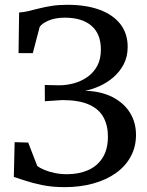

<svg xmlns="http://www.w3.org/2000/svg" viewBox="-20 -771 615 802"><path d="M250.2 10.7Q197.6 10.7 155.3 1.9Q113 -6.9 83.3 -17.1Q53.6 -27.3 37.8 -31.9L41.1 -177.2L97.8 -175.5L135.6 -77.9Q146 -69.5 165 -61.5Q184.1 -53.4 208.8 -48.3Q233.5 -43.3 259.6 -43.3Q309.3 -43.3 347.9 -60.2Q386.5 -77.2 408.7 -112.2Q430.8 -147.3 430.8 -201Q430.8 -246.5 412.4 -280.8Q394.1 -315 352.1 -334Q310.1 -353 239.5 -353L167.4 -348.1L167 -416L226.6 -414.7Q257.6 -414.7 288.3 -423Q319.1 -431.4 344.8 -449.2Q370.5 -467.1 386 -495.4Q401.4 -523.8 401.4 -563.8Q401.4 -629.6 361.9 -663.4Q322.5 -697.2 250.9 -697.2Q211.3 -697.2 183.1 -685.2Q155 -673.2 145.8 -658.7L117 -549.1H57.5L59.8 -718.7Q78.9 -720.1 99.6 -725Q120.3 -729.9 144.3 -736Q168.3 -742.1 197.3 -746.6Q226.2 -751 261.7 -751Q338.8 -751 395.2 -730.5Q451.6 -709.9 482.5 -670.7Q513.3 -631.5 513.3 -575Q513.3 -533.7 496.4 -501.9Q479.5 -470.1 452.6 -447.3Q425.7 -424.5 394.6 -410.8Q363.6 -397.1 335 -392Q402 -389.9 449.8 -365.5Q497.5 -341.1 522.8 -300.3Q548.1 -259.5 548.1 -207.8Q548.1 -157.5 526.1 -117.1Q504.1 -76.6 464.1 -48.1Q424.1 -19.6 369.6 -4.5Q315.2 10.7 250.2 10.7Z"/></svg>

Font: Merriweather 7pt Light
Style: Regular
Weight: 300
Designer: Eben Sorkin
Foundry: Eben Sorkin
Version: Version 2.200;gftools[0.9.31]